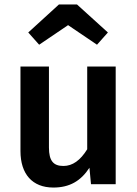

<svg xmlns="http://www.w3.org/2000/svg" viewBox="-20 -828 617 863"><path d="M286 -715 416 -627 465 -682 326 -808H245L107 -682L156 -627ZM500 -529H372V-157C341 -107 306 -82 265 -82C220 -82 200 -105 200 -165V-529H72V-149C72 -46 125 15 220 15C292 15 343 -14 382 -74L389 0H500Z"/></svg>

Font: Fira Sans Medium
Style: Regular
Weight: 500
Designer: Carrois Corporate & Edenspiekermann AG
Foundry: Carrois Corporate GbR & Edenspiekermann AG
Version: Version 4.203